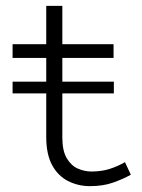

<svg xmlns="http://www.w3.org/2000/svg" viewBox="-20 -622 485 656"><path d="M23 -303V-343H369V-303ZM287 14Q247 14 212.5 -3.5Q178 -21 158 -58Q138 -95 138 -154V-602H193V-152Q193 -107 208 -81.5Q223 -56 246 -46Q269 -36 292 -36Q327 -36 355 -45Q383 -54 407 -68L427 -25Q400 -10 366 2Q332 14 287 14ZM23 -424V-471H368V-424Z"/></svg>

Font: BioRhyme Light
Style: Regular
Weight: 300
Designer: Aoife Mooney
Foundry: Aoife Mooney Type
Version: Version 1.600;gftools[0.9.33]